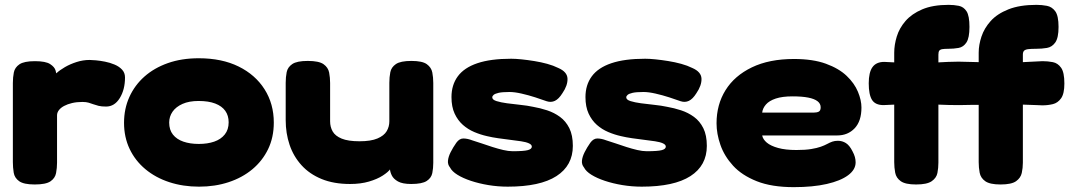

<svg xmlns="http://www.w3.org/2000/svg" viewBox="-20 -751 4415 791"><path d="M123 9Q78 9 59 -4.5Q40 -18 36.5 -39.5Q33 -61 33 -83V-409Q33 -432 37 -452.5Q41 -473 60 -486Q79 -499 124 -499Q168 -499 186.5 -487Q205 -475 209 -460.5Q213 -446 213 -438L197 -429Q199 -437 212.5 -449.5Q226 -462 247.5 -474.5Q269 -487 295.5 -495.5Q322 -504 349 -504Q358 -504 375 -502.5Q392 -501 412.5 -497Q433 -493 452 -485Q471 -477 483 -464Q495 -451 495 -432Q495 -382 473.5 -347Q452 -312 417 -312Q398 -312 386 -315Q374 -318 364.5 -321.5Q355 -325 345 -328Q335 -331 319 -331Q296 -331 277 -326.5Q258 -322 244 -314.5Q230 -307 222.5 -297Q215 -287 215 -276V-81Q215 -59 211 -38Q207 -17 188 -4Q169 9 123 9Z M800 18Q734 18 677.5 -0.5Q621 -19 579 -54Q537 -89 514 -137.5Q491 -186 491 -245Q491 -303 513 -351.5Q535 -400 575 -435.5Q615 -471 671.5 -491Q728 -511 799 -511Q894 -511 963 -477Q1032 -443 1070 -383Q1108 -323 1108 -246Q1108 -185 1084.5 -136.5Q1061 -88 1019.5 -53.5Q978 -19 922 -0.5Q866 18 800 18ZM799 -158Q835 -158 862.5 -167.5Q890 -177 906 -197Q922 -217 922 -247Q922 -275 908 -294.5Q894 -314 866.5 -324.5Q839 -335 798 -335Q759 -335 732 -323Q705 -311 691 -291Q677 -271 677 -246Q677 -216 692.5 -196.5Q708 -177 735.5 -167.5Q763 -158 799 -158Z M1422 7Q1355 7 1305 -13.5Q1255 -34 1222 -70.5Q1189 -107 1173 -154.5Q1157 -202 1157 -256V-410Q1157 -433 1161 -453.5Q1165 -474 1184 -487Q1203 -500 1248 -500Q1294 -500 1313 -486.5Q1332 -473 1336 -452Q1340 -431 1340 -409V-251Q1340 -228 1350.5 -209.5Q1361 -191 1387.5 -180Q1414 -169 1461 -169Q1508 -169 1535 -180.5Q1562 -192 1573 -210.5Q1584 -229 1584 -251V-410Q1584 -433 1588 -453.5Q1592 -474 1611 -487Q1630 -500 1675 -500Q1720 -500 1738.5 -486.5Q1757 -473 1761 -452.5Q1765 -432 1765 -409V-80Q1765 -58 1761 -38Q1757 -18 1738 -5.5Q1719 7 1674 7Q1638 7 1619.5 -3.5Q1601 -14 1594 -28.5Q1587 -43 1586.5 -55.5Q1586 -68 1585 -72H1592Q1597 -67 1588 -54.5Q1579 -42 1556.5 -27.5Q1534 -13 1500 -3Q1466 7 1422 7Z M2072 18Q2031 18 1992 11.5Q1953 5 1920 -6Q1887 -17 1864.5 -31Q1842 -45 1834 -61Q1824 -73 1825.5 -89Q1827 -105 1836.5 -124Q1846 -143 1860 -163Q1873 -181 1890 -180.5Q1907 -180 1925 -173Q1942 -168 1963.5 -160.5Q1985 -153 2008.5 -145.5Q2032 -138 2053.5 -133Q2075 -128 2092 -128Q2138 -128 2154.5 -132.5Q2171 -137 2171 -147Q2171 -155 2159 -160.5Q2147 -166 2126.5 -169Q2106 -172 2081.5 -175Q2057 -178 2032.5 -181.5Q2008 -185 1987 -190Q1960 -196 1934 -207Q1908 -218 1887 -236.5Q1866 -255 1853 -283Q1840 -311 1840 -351Q1840 -401 1866 -436.5Q1892 -472 1946.5 -490.5Q2001 -509 2086 -509Q2104 -509 2128.5 -506.5Q2153 -504 2181 -499.5Q2209 -495 2234.5 -488Q2260 -481 2280 -471Q2317 -455 2318 -427Q2319 -399 2297 -367Q2282 -343 2266 -335.5Q2250 -328 2232 -334Q2213 -341 2185 -350Q2157 -359 2128.5 -365.5Q2100 -372 2079 -372Q2049 -372 2034 -368.5Q2019 -365 2013.5 -360Q2008 -355 2008 -350Q2008 -340 2025.5 -334.5Q2043 -329 2069 -325.5Q2095 -322 2124 -319Q2153 -316 2176 -311Q2205 -306 2234 -296.5Q2263 -287 2287 -269.5Q2311 -252 2325.5 -223Q2340 -194 2340 -150Q2340 -69 2272.5 -25.5Q2205 18 2072 18Z M2624 18Q2583 18 2544 11.5Q2505 5 2472 -6Q2439 -17 2416.5 -31Q2394 -45 2386 -61Q2376 -73 2377.5 -89Q2379 -105 2388.5 -124Q2398 -143 2412 -163Q2425 -181 2442 -180.5Q2459 -180 2477 -173Q2494 -168 2515.5 -160.5Q2537 -153 2560.5 -145.5Q2584 -138 2605.5 -133Q2627 -128 2644 -128Q2690 -128 2706.5 -132.5Q2723 -137 2723 -147Q2723 -155 2711 -160.5Q2699 -166 2678.5 -169Q2658 -172 2633.5 -175Q2609 -178 2584.5 -181.5Q2560 -185 2539 -190Q2512 -196 2486 -207Q2460 -218 2439 -236.5Q2418 -255 2405 -283Q2392 -311 2392 -351Q2392 -401 2418 -436.5Q2444 -472 2498.5 -490.5Q2553 -509 2638 -509Q2656 -509 2680.5 -506.5Q2705 -504 2733 -499.5Q2761 -495 2786.5 -488Q2812 -481 2832 -471Q2869 -455 2870 -427Q2871 -399 2849 -367Q2834 -343 2818 -335.5Q2802 -328 2784 -334Q2765 -341 2737 -350Q2709 -359 2680.5 -365.5Q2652 -372 2631 -372Q2601 -372 2586 -368.5Q2571 -365 2565.5 -360Q2560 -355 2560 -350Q2560 -340 2577.5 -334.5Q2595 -329 2621 -325.5Q2647 -322 2676 -319Q2705 -316 2728 -311Q2757 -306 2786 -296.5Q2815 -287 2839 -269.5Q2863 -252 2877.5 -223Q2892 -194 2892 -150Q2892 -69 2824.5 -25.5Q2757 18 2624 18Z M3250 20Q3159 20 3097.5 -4.5Q3036 -29 3000 -68.5Q2964 -108 2948 -154Q2932 -200 2932 -243Q2932 -320 2969 -379.5Q3006 -439 3077.5 -473.5Q3149 -508 3251 -508Q3329 -508 3382.5 -488.5Q3436 -469 3468 -438.5Q3500 -408 3514.5 -373Q3529 -338 3529 -308Q3529 -252 3501 -222.5Q3473 -193 3429 -193H3120Q3123 -177 3139 -163.5Q3155 -150 3185.5 -141.5Q3216 -133 3261 -133Q3298 -133 3322 -137Q3346 -141 3361.5 -146.5Q3377 -152 3388 -158Q3399 -164 3409 -167.5Q3419 -171 3432 -171Q3450 -171 3465 -161.5Q3480 -152 3492 -128Q3499 -115 3502 -104Q3505 -93 3505 -82Q3505 -52 3474 -29Q3443 -6 3386 7Q3329 20 3250 20ZM3120 -287H3331Q3345 -287 3353 -291Q3361 -295 3361 -309Q3361 -324 3348 -334Q3335 -344 3309.5 -349Q3284 -354 3245 -354Q3203 -354 3176 -345Q3149 -336 3135.5 -320.5Q3122 -305 3120 -287Z M3754 9Q3710 9 3691 -4.5Q3672 -18 3668 -39.5Q3664 -61 3664 -83V-320L3620 -318Q3586 -318 3572.5 -339.5Q3559 -361 3559 -408Q3559 -453 3574.5 -474.5Q3590 -496 3623 -496L3664 -494V-534Q3664 -566 3674.5 -600.5Q3685 -635 3710.5 -664.5Q3736 -694 3779.5 -712.5Q3823 -731 3888 -731Q3910 -731 3930 -727Q3950 -723 3962 -704.5Q3974 -686 3974 -640Q3974 -595 3961.5 -576Q3949 -557 3929 -553.5Q3909 -550 3887 -550Q3871 -550 3862 -548.5Q3853 -547 3849.5 -542Q3846 -537 3846 -526V-494Q3864 -495 3886 -496Q3908 -497 3929 -497Q3950 -497 3971.5 -496Q3993 -495 4012 -495V-534Q4012 -566 4023.5 -600.5Q4035 -635 4061.5 -664.5Q4088 -694 4134.5 -712.5Q4181 -731 4250 -731Q4272 -731 4293 -727Q4314 -723 4327.5 -704.5Q4341 -686 4341 -640Q4341 -595 4327.5 -576Q4314 -557 4293 -553.5Q4272 -550 4249 -550Q4228 -550 4216 -548.5Q4204 -547 4199 -542Q4194 -537 4194 -526V-495L4275 -499Q4297 -499 4317.5 -495Q4338 -491 4351.5 -472Q4365 -453 4365 -407Q4365 -365 4351.5 -346Q4338 -327 4317.5 -322Q4297 -317 4274 -317Q4272 -317 4250.5 -318Q4229 -319 4194 -320V-81Q4194 -59 4189.5 -38.5Q4185 -18 4166 -4.5Q4147 9 4102 9Q4058 9 4039 -4.5Q4020 -18 4016 -39.5Q4012 -61 4012 -83V-319Q4001 -319 3987 -319Q3973 -319 3959 -318.5Q3945 -318 3931 -318Q3912 -318 3888.5 -318.5Q3865 -319 3846 -320V-81Q3846 -59 3842 -38.5Q3838 -18 3818.5 -4.5Q3799 9 3754 9Z"/></svg>

Font: Fredoka SemiExpanded
Style: Bold
Weight: 700
Width: 6
Designer: Ben Nathan
Foundry: Milena B. Brandão, Ben Nathan
Version: Version 2.001